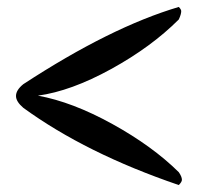

<svg xmlns="http://www.w3.org/2000/svg" viewBox="-20 -594 598 552"><path d="M26 -318Q26 -335 47 -352Q298 -516 494 -574Q501 -567 501 -562Q501 -553 494 -538Q415 -459 299.5 -395.5Q184 -332 89 -319Q188 -301 303 -237.5Q418 -174 494 -99Q503 -86 503 -77Q503 -71 494 -62Q227 -153 47 -284Q26 -302 26 -318Z"/></svg>

Font: Gorditas
Style: Regular
Weight: 400
Designer: Gustavo Dipre (gbrenda1987@gmail.com)
Foundry: Gustavo Dipre (gbrenda1987@gmail.com)
Version: Version 1.001